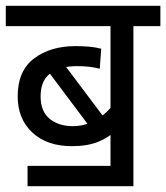

<svg xmlns="http://www.w3.org/2000/svg" viewBox="-20 -642 573 662"><path d="M75 -70H393V0H75ZM533 -552H440V0H361V-222L385 -197Q356 -168 318.5 -153Q281 -138 228 -138Q142 -138 91.5 -185Q41 -232 41 -310Q41 -398 97.5 -440.5Q154 -483 240 -483Q266 -483 288 -481Q310 -479 329 -474L324 -405Q305 -410 285.5 -412Q266 -414 246 -414Q187 -414 153.5 -389Q120 -364 120 -310Q120 -258 151 -232.5Q182 -207 232 -207Q262 -207 289 -218Q316 -229 337.5 -247Q359 -265 373 -285L361 -241V-552H0V-622H533ZM187 -439 344 -230 302 -188 131 -416Z"/></svg>

Font: Noto Sans Devanagari SemiCondensed
Style: Regular
Weight: 400
Width: 4
Designer: Jelle Bosma - Monotype Design Team
Foundry: Monotype Imaging Inc.
Version: Version 2.006